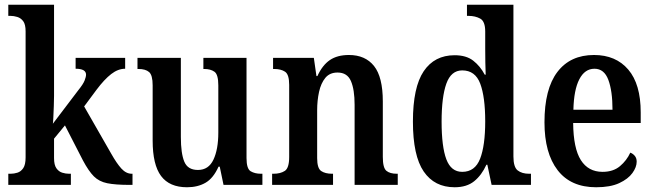

<svg xmlns="http://www.w3.org/2000/svg" viewBox="-20 -780 2761 810"><path d="M15 0V-47H25Q39 -47 53.5 -51.5Q68 -56 78 -70.5Q88 -85 88 -116V-648Q88 -677 78 -690.5Q68 -704 53 -708.5Q38 -713 25 -713H15V-760H208V-376Q208 -359 207 -332.5Q206 -306 205 -284Q204 -262 203 -258L310 -399Q331 -425 337 -440.5Q343 -456 343 -465Q343 -490 299 -490V-536H508V-490Q478 -490 449 -467.5Q420 -445 387 -401L335 -331L449 -132Q472 -91 492 -69Q512 -47 536 -47H539V0H527Q467 0 432.5 -7Q398 -14 376 -36Q354 -58 330 -103L254 -251L208 -195V-113Q208 -84 218 -70Q228 -56 242.5 -51.5Q257 -47 271 -47H279V0Z M769 10Q695 10 659.5 -37.5Q624 -85 624 -187V-420Q624 -463 609 -476Q594 -489 564 -489H560V-536H743V-202Q743 -133 757.5 -98Q772 -63 815 -63Q860 -63 880.5 -106.5Q901 -150 901 -221V-420Q901 -466 884.5 -477.5Q868 -489 842 -489H838V-536H1020V-113Q1020 -68 1037.5 -57.5Q1055 -47 1081 -47H1087V0H923L907 -77H902Q880 -28 847 -9Q814 10 769 10Z M1128 0V-47H1134Q1163 -47 1181.5 -59Q1200 -71 1200 -118V-422Q1200 -466 1182.5 -477.5Q1165 -489 1137 -489H1132V-536H1304L1315 -459H1319Q1340 -505 1371.5 -526.5Q1403 -548 1452 -548Q1521 -548 1558 -501.5Q1595 -455 1595 -352V-118Q1595 -72 1610 -59.5Q1625 -47 1654 -47H1658V0H1476V-338Q1476 -402 1460.5 -438Q1445 -474 1404 -474Q1371 -474 1352.5 -451.5Q1334 -429 1326 -392.5Q1318 -356 1318 -315V-113Q1318 -70 1335 -58.5Q1352 -47 1381 -47H1385V0Z M1898 10Q1813 10 1767.5 -56.5Q1722 -123 1722 -267Q1722 -412 1767.5 -479.5Q1813 -547 1898 -547Q1947 -547 1976.5 -524Q2006 -501 2025 -465H2029Q2028 -488 2027.5 -517Q2027 -546 2027 -574V-647Q2027 -690 2006 -701.5Q1985 -713 1957 -713H1950V-760H2146V-120Q2146 -75 2164 -61Q2182 -47 2212 -47H2220V0H2054L2036 -85H2032Q2012 -41 1980.5 -15.5Q1949 10 1898 10ZM1930 -55Q1984 -55 2005.5 -110.5Q2027 -166 2027 -268Q2027 -371 2006 -427Q1985 -483 1930 -483Q1883 -483 1863 -427Q1843 -371 1843 -267Q1843 -161 1863 -108Q1883 -55 1930 -55Z M2495 10Q2388 10 2332.5 -62Q2277 -134 2277 -264Q2277 -405 2331.5 -476.5Q2386 -548 2486 -548Q2578 -548 2630.5 -486.5Q2683 -425 2683 -306V-261H2398Q2399 -154 2430.5 -104.5Q2462 -55 2522 -55Q2567 -55 2595.5 -79Q2624 -103 2639 -136Q2650 -132 2658 -122.5Q2666 -113 2666 -98Q2666 -75 2648 -50Q2630 -25 2592.5 -7.5Q2555 10 2495 10ZM2564 -317Q2564 -396 2546.5 -443Q2529 -490 2488 -490Q2447 -490 2424 -445.5Q2401 -401 2399 -317Z"/></svg>

Font: Noto Serif Lao Condensed SemiBold
Style: Regular
Weight: 600
Width: 3
Designer: Monotype Design Team
Foundry: Monotype Imaging Inc.
Version: Version 2.003; ttfautohint (v1.8.4.7-5d5b)